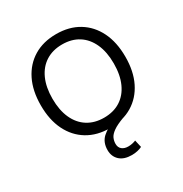

<svg xmlns="http://www.w3.org/2000/svg" viewBox="-201 -824 1150 1204"><g transform="rotate(-30 374.0 -222.5)"><path d="M374 -670Q468 -670 536.5 -628.5Q605 -587 642.5 -511Q680 -435 680 -330Q680 -225 642.5 -149Q605 -73 536.5 -31.5Q468 10 374 10Q280 10 211.5 -31.5Q143 -73 105.5 -149Q68 -225 68 -330Q68 -435 105.5 -511Q143 -587 211.5 -628.5Q280 -670 374 -670ZM374 -595Q306 -595 256 -563.5Q206 -532 179 -472.5Q152 -413 152 -330Q152 -247 179 -187.5Q206 -128 256 -96.5Q306 -65 374 -65Q443 -65 492.5 -96.5Q542 -128 569 -187.5Q596 -247 596 -330Q596 -413 569 -472.5Q542 -532 492.5 -563.5Q443 -595 374 -595ZM408 225Q351 225 320.5 196.5Q290 168 290 122Q290 66 325.5 33Q361 0 435 -27L479 -6Q424 14 397 33.5Q370 53 361.5 72.5Q353 92 353 113Q353 139 370 153Q387 167 415 167Q430 167 444 164Q458 161 470 156L482 209Q469 216 449 220.5Q429 225 408 225Z"/></g></svg>

Font: Work Sans
Style: Regular
Weight: 400
Designer: Wei Huang
Foundry: Wei Huang
Version: Version 2.006; ttfautohint (v1.8.1.43-b0c9)